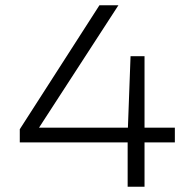

<svg xmlns="http://www.w3.org/2000/svg" viewBox="-20 -708 738 728"><path d="M464 0V-168H55V-218L357 -688H429L128 -224H465L475 -495H528V-224H643V-168H528V0Z"/></svg>

Font: Saira SemiExpanded Light
Style: Regular
Weight: 300
Width: 6
Designer: Hector Gatti with collaboration of the Omnibus-Type team
Foundry: Omnibus-Type
Version: Version 1.101